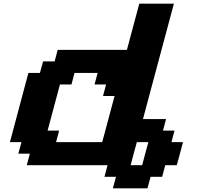

<svg xmlns="http://www.w3.org/2000/svg" viewBox="-20 -895 1102 1040"><path d="M591.3 125H778.8L795.9 62.5H858.4L875 0H937.5Q943.4 -21 954.6 -62.5Q965.8 -104 971.2 -125H908.7L925.3 -187.5H862.8L879.4 -250H754.4Q782.2 -354.5 838.1 -562.7Q894 -771 921.9 -875H734.4Q723.1 -833 700.9 -750Q678.7 -667 667.5 -625H292.5L275.9 -562.5H213.4L196.3 -500H133.8Q117.2 -437.5 83.7 -312.5Q50.3 -187.5 33.7 -125H96.2L79.1 -62.5H141.6L125 0H562.5L545.9 62.5H608.4ZM750 0H687.5Q692.9 -21 704.1 -62.5Q715.3 -104 721.2 -125H783.7Q777.8 -104 766.6 -62.5Q755.4 -21 750 0ZM533.7 -125H283.7L300.3 -187.5H237.8Q249 -229 271.2 -312.3Q293.5 -395.5 304.7 -437.5H367.2L383.8 -500H508.8L492.2 -437.5H554.7L538.1 -375H600.6Q589.4 -333 567.1 -249.8Q544.9 -166.5 533.7 -125Z"/></svg>

Font: Faithful 32x
Style: SemiboldOblique
Weight: 400
Foundry: Faithful Resource Pack
Version: Version 1.0; January 27, 2023